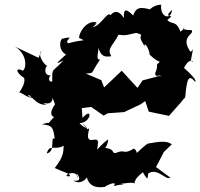

<svg xmlns="http://www.w3.org/2000/svg" viewBox="-20 -762 852 817"><path d="M488 -117C442 -97 485 -131 417 -133C428 -119 441 -156 440 -169C382 -125 394 -106 397 -156C397 -191 336 -129 360 -215C332 -210 373 -202 329 -236C362 -218 346 -208 318 -238C369 -239 376 -312 331 -260L328 -302L368 -307L421 -270L438 -280L508 -285L578 -318L598 -332L613 -287L699 -269L761 -339L748 -328L768 -347C775 -429 783 -447 810 -414C818 -419 798 -442 763 -473C792 -531 814 -485 792 -504C804 -576 806 -547 790 -542C744 -609 811 -616 795 -634C724 -634 792 -660 748 -627C729 -678 711 -655 692 -677C737 -712 665 -675 712 -720C708 -673 659 -689 666 -742C632 -743 587 -705 646 -715C591 -729 561 -742 547 -696C513 -729 506 -723 507 -685C471 -746 434 -680 455 -688C443 -731 415 -655 375 -646C422 -691 343 -630 392 -667C338 -679 309 -601 318 -600C349 -583 343 -598 271 -578C247 -588 311 -613 244 -597C233 -587 229 -547 261 -530C233 -504 201 -479 250 -505C198 -448 203 -478 202 -415C181 -412 188 -443 201 -442C164 -434 169 -481 184 -482C177 -475 135 -526 157 -546L144 -516L43 -564C96 -533 94 -472 77 -461C37 -482 52 -440 101 -422C54 -445 112 -439 62 -369C82 -364 92 -344 132 -345C107 -348 100 -354 100 -354C104 -372 132 -310 177 -317C135 -340 201 -299 204 -345L214 -318C176 -265 219 -261 211 -265C155 -208 223 -255 158 -233C206 -229 206 -217 213 -172C191 -183 219 -117 179 -109C191 -152 213 -120 251 -142C249 -117 253 -98 213 -47C251 -29 282 -23 277 -12C232 -8 308 -50 312 -3C288 -53 349 18 292 6C328 32 368 -17 348 -28C347 21 379 43 431 32C399 45 488 -4 464 30C508 18 516 27 495 20C495 21 560 8 552 23C552 -17 605 -28 583 -37C615 18 606 -7 611 -24C652 -50 686 8 705 -6L644 -51L677 -115L711 -148C691 -164 657 -160 610 -151C610 -151 607 -155 543 -93C581 -91 554 -144 542 -125C502 -104 510 -129 476 -111ZM639 -440 667 -441 587 -420 565 -388 498 -461 423 -390 411 -421 345 -449C385 -453 360 -442 406 -509C384 -505 402 -543 398 -560C408 -528 420 -516 454 -523C432 -555 463 -570 484 -614C515 -613 496 -607 559 -622C597 -612 571 -614 580 -592C599 -562 598 -552 594 -565C596 -593 620 -537 616 -530C664 -483 669 -512 648 -487C651 -445 614 -445 678 -433Z"/></svg>

Font: Asimov Aggro
Style: It
Weight: 500
Designer: Google
Version: Version 2.000980; 2014